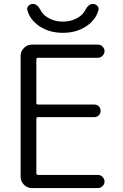

<svg xmlns="http://www.w3.org/2000/svg" viewBox="-20 -957 627 977"><path d="M142 0Q119 0 102 -17Q85 -34 85 -57V-673Q85 -696 102 -713Q119 -730 142 -730H478Q492 -730 502 -720Q512 -710 512 -697Q512 -684 502 -673.5Q492 -663 478 -663H174Q165 -663 165 -655V-433Q165 -425 174 -425H460Q474 -425 483 -415.5Q492 -406 492 -393Q492 -380 483 -370.5Q474 -361 460 -361H174Q165 -361 165 -352V-75Q165 -67 174 -67H478Q492 -67 502 -56.5Q512 -46 512 -33Q512 -20 502 -10Q492 0 478 0ZM453 -937Q466 -937 475 -927.5Q484 -918 481 -906Q468 -856 418.5 -823Q369 -790 300 -790Q231 -790 181.5 -823Q132 -856 119 -906Q116 -918 125 -927.5Q134 -937 147 -937Q170 -937 186 -906Q199 -880 230 -863.5Q261 -847 300 -847Q339 -847 370 -863.5Q401 -880 414 -906Q430 -937 453 -937Z"/></svg>

Font: Rounded Mplus 1c
Style: Regular
Weight: 400
Version: Version 1.059.20150529